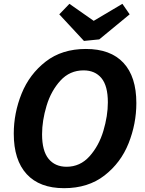

<svg xmlns="http://www.w3.org/2000/svg" viewBox="-20 -972 757 1004"><path d="M52 -273Q52 -381 93 -482.5Q134 -584 219 -650Q304 -716 429 -716Q558 -716 625.5 -643.5Q693 -571 693 -433Q693 -325 652.5 -223Q612 -121 526.5 -54.5Q441 12 315 12Q187 12 119.5 -61.5Q52 -135 52 -273ZM544 -437Q544 -523 510.5 -563.5Q477 -604 417 -604Q345 -604 296 -550.5Q247 -497 223.5 -419Q200 -341 200 -270Q200 -183 234 -141.5Q268 -100 328 -100Q399 -100 448 -154.5Q497 -209 520.5 -287.5Q544 -366 544 -437ZM470 -863 620 -952 658 -897 499 -766 419 -758 290 -897 343 -952Z"/></svg>

Font: Bitter Pro
Style: Bold Italic
Weight: 700
Italic angle: -9°
Designer: Sol Matas, and Bitter project Authors
Foundry: Sol Matas
Version: Version 1.010